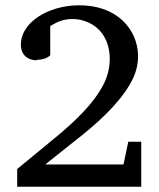

<svg xmlns="http://www.w3.org/2000/svg" viewBox="-20 -705 602 726"><path d="M121 -479C142 -479 160 -486 170 -496V-607C171 -607 174 -608 178 -611C197 -623 222 -633 253 -633C272 -633 290 -630 307 -623C359 -603 395 -554 395 -482C395 -447 386 -413 369 -381C352 -349 328 -317 297 -284C266 -251 229 -217 186 -182C143 -147 96 -108 45 -66V1H514V-169H465L447 -83H151C181 -107 210 -130 239 -153C316 -213 395 -277 451 -355C477 -392 502 -435 502 -491C502 -520 496 -546 485 -570C452 -640 381 -685 279 -685C218 -685 163 -667 125 -642C92 -620 59 -585 59 -536C59 -499 83 -477 119 -477Z"/></svg>

Font: Veleka
Style: Regular
Weight: 400
Designer: Stefan Peev, Context Ltd, 2016; SIL International, 1997-2014.
Foundry: Stefan Peev, Context Ltd, 2016
Version: Version 1.000